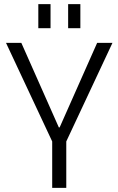

<svg xmlns="http://www.w3.org/2000/svg" viewBox="-20 -907 572 927"><path d="M9 -700H83L264 -292H268L449 -700H523L300 -224H232ZM232 -263H300V0H232ZM224 -887V-771H165V-887ZM368 -887V-771H309V-887Z"/></svg>

Font: Pathway Extreme 28pt Light
Style: Regular
Weight: 300
Designer: Eduardo Rodriguez Tunni
Foundry: Eduardo Rodriguez Tunni
Version: Version 1.001;gftools[0.9.26]